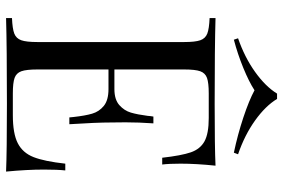

<svg xmlns="http://www.w3.org/2000/svg" viewBox="-174 -782 956 649"><g transform="rotate(90 304.5 -458.0)"><path d="M42 0ZM560.5 0Q492.7 -2.9 331.5 -2.9Q139.6 -2.9 41.5 0V-20Q77.6 -21.5 94 -27.8Q110.4 -34.2 116.5 -51.3Q122.6 -68.4 122.6 -106V-602.1Q122.6 -639.6 116.5 -656.7Q110.4 -673.8 94 -680.2Q77.6 -686.5 41.5 -688V-708Q139.6 -705.1 331.5 -705.1Q478.5 -705.1 540.5 -708Q533.7 -642.6 533.7 -589.8Q533.7 -550.8 536.6 -527.8H513.7Q506.3 -592.8 495.4 -624.5Q484.4 -656.2 458.3 -670.7Q432.1 -685.1 379.4 -685.1H296.4Q260.3 -685.1 243.9 -679.2Q227.5 -673.3 221.4 -656.5Q215.3 -639.6 215.3 -602.1V-366.2H281.7Q316.9 -366.2 335.7 -382.8Q354.5 -399.4 361.1 -421.9Q367.7 -444.3 372.1 -478.5Q372.6 -487.3 374.5 -498H397.5Q394 -448.7 394 -403.8L394.5 -356Q394.5 -305.2 400.4 -213.9H377.4L376 -228Q371.6 -267.6 364.7 -291Q357.9 -314.5 338.6 -330.3Q319.3 -346.2 281.7 -346.2H215.3V-106Q215.3 -68.4 221.4 -51.5Q227.5 -34.7 243.9 -28.8Q260.3 -22.9 296.4 -22.9H369.6Q432.1 -22.9 464.6 -39.6Q497.1 -56.2 511.5 -92.8Q525.9 -129.4 533.7 -200.2H556.6Q553.7 -173.3 553.7 -127.9Q553.7 -71.3 560.5 0ZM502 -784.2 496.6 -770Q436 -782.7 377.9 -802Q319.8 -821.3 285.6 -839.8Q257.3 -821.3 210.2 -802Q163.1 -782.7 114.7 -770L109.9 -784.2Q173.8 -806.2 223.4 -841.6Q272.9 -877 296.9 -916H314.9Q338.4 -877 387.9 -841.6Q437.5 -806.2 502 -784.2Z"/></g></svg>

Font: Playfair Display SC
Style: Regular
Weight: 400
Designer: Claus Eggers Sørensen
Foundry: Claus Eggers Sørensen
Version: Version 1.004;PS 001.004;hotconv 1.0.70;makeotf.lib2.5.58329